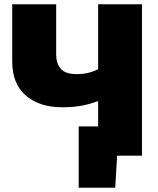

<svg xmlns="http://www.w3.org/2000/svg" viewBox="-20 -733 746 904"><path d="M350.5 151V-138H442V-257.5Q404.5 -243 364.8 -235.5Q325 -228 272 -228Q165.5 -228 101.5 -283.2Q37.5 -338.5 37.5 -444V-713H244.5V-475Q244.5 -435 265.8 -409.5Q287 -384 342 -384Q372 -384 396.8 -390.2Q421.5 -396.5 442 -407V-713H648.5V0H531.5L522.5 151Z"/></svg>

Font: Heraclito ExtraBold
Style: Regular
Weight: 800
Designer: Kostas Bartsokas (font) & Cristiano Sobral (main changes)
Foundry: Kostas Bartsokas (font) & Cristiano Sobral (main changes)
Version: Version 1.00;July 8, 2020;FontCreator 13.0.0.2655 64-bit